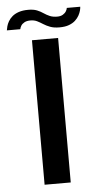

<svg xmlns="http://www.w3.org/2000/svg" viewBox="-88 -750 411 783"><g transform="rotate(-5 117.0 -358.0)"><path d="M62.5 0H169.5V-591.5H62.5ZM179 -634Q202.5 -634 218.2 -640Q234 -646 244 -655.2Q254 -664.5 259.8 -675Q265.5 -685.5 268 -695.2Q270.5 -705 270.5 -710.5H215.5Q215 -705 210.5 -697.2Q206 -689.5 196.8 -684Q187.5 -678.5 174 -678.5Q156 -678.5 143.2 -684Q130.5 -689.5 119.2 -697.2Q108 -705 93.8 -710.8Q79.5 -716.5 58 -716.5Q35.5 -716.5 19.2 -711Q3 -705.5 -7.5 -696.5Q-18 -687.5 -24 -677Q-30 -666.5 -32.5 -657Q-35 -647.5 -36 -640.5H19Q20 -647 24.5 -654.5Q29 -662 38.5 -667.2Q48 -672.5 63 -672.5Q78.5 -672.5 90.2 -666.8Q102 -661 114 -653.2Q126 -645.5 141.2 -639.8Q156.5 -634 179 -634Z"/></g></svg>

Font: Anybody SemiExpanded
Style: Regular
Weight: 400
Width: 6
Designer: Tyler Finck
Foundry: Etcetera Type Company
Version: Version 1.113;gftools[0.9.25]